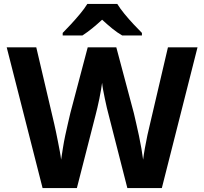

<svg xmlns="http://www.w3.org/2000/svg" viewBox="-20 -954 1036 974"><path d="M982 -714 801 0H626L531 -372Q527 -386 522 -407.5Q517 -429 512 -453Q507 -477 503 -498.5Q499 -520 498 -534Q496 -520 492.5 -498.5Q489 -477 484 -453Q479 -429 474 -407.5Q469 -386 465 -371L370 0H196L14 -714H164L255 -326Q259 -309 264 -285Q269 -261 274 -235.5Q279 -210 283.5 -186Q288 -162 290 -144Q294 -170 299 -202Q304 -234 311 -267Q318 -300 325 -329.5Q332 -359 337 -381L425 -714H570L659 -380Q664 -358 671 -328Q678 -298 685 -265Q692 -232 697.5 -200Q703 -168 706 -144Q709 -169 715 -202.5Q721 -236 728 -269Q735 -302 741 -325L832 -714ZM575 -934Q589 -911 611.5 -883.5Q634 -856 658 -830.5Q682 -805 700 -787V-774H600Q574 -789 549 -809.5Q524 -830 498 -854Q472 -830 448 -810.5Q424 -791 398 -774H298V-787Q317 -806 340.5 -831.5Q364 -857 386.5 -884Q409 -911 423 -934Z"/></svg>

Font: Noto Sans Lao
Style: Bold
Weight: 700
Designer: Monotype Design Team
Foundry: Monotype Imaging Inc.
Version: Version 2.003